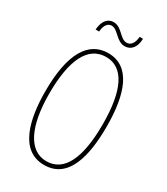

<svg xmlns="http://www.w3.org/2000/svg" viewBox="-219 -988 949 1092"><g transform="rotate(30 255.5 -441.5)"><path d="M126 -804H149C152 -849 172 -869 195 -869C237 -869 261 -804 316 -804C353 -804 385 -832 386 -893H364C361 -851 343 -827 316 -827C272 -827 250 -892 195 -892C160 -892 131 -867 126 -804ZM457 -358C457 -570 404 -724 257 -724C126 -724 54 -602 54 -358C54 -173 97 10 257 10C416 10 457 -165 457 -358ZM80 -358C80 -574 137 -699 257 -699C374 -699 431 -577 431 -358C431 -135 374 -15 257 -15C143 -15 80 -141 80 -358Z"/></g></svg>

Font: Noto Sans Myanmar UI ExtraCondensed Thin
Style: Regular
Weight: 100
Width: 2
Designer: Monotype Design Team
Foundry: Monotype Imaging Inc.
Version: Version 2.103